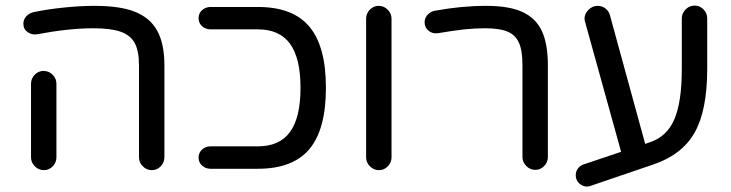

<svg xmlns="http://www.w3.org/2000/svg" viewBox="-20 -602 2613 686"><path d="M476.6 -40V-368.2Q476.6 -420.9 460.9 -449.2Q445.3 -476.6 410.6 -488.8Q376 -501 313.5 -501Q225.6 -501 112.3 -479.5Q93.8 -476.6 78.6 -487.3Q63.5 -498 63.5 -517.6Q63.5 -532.2 73.7 -543.5Q84 -554.7 99.6 -558.6Q151.4 -569.3 210 -575.2Q268.6 -581.1 317.4 -581.1Q410.2 -581.1 462.9 -559.6Q516.6 -538.1 542 -491.7Q567.4 -445.3 567.4 -368.2V-40Q567.4 -21.5 554.2 -7.8Q541 5.9 522.5 5.9Q503.9 5.9 490.2 -7.8Q476.6 -21.5 476.6 -40ZM90.8 -40V-302.7Q90.8 -321.3 104 -335Q117.2 -348.6 135.7 -348.6Q154.3 -348.6 168 -335Q181.6 -321.3 181.6 -302.7V-40Q181.6 -21.5 168.5 -7.8Q155.3 5.9 136.7 5.9Q118.2 5.9 104.5 -7.8Q90.8 -21.5 90.8 -40Z M1144.5 -288.1Q1144.5 -139.6 1085.4 -69.3Q1026.4 1 901.4 1H732.4Q714.8 1 702.1 -10.3Q689.5 -21.5 689.5 -39.1Q689.5 -56.6 702.1 -67.9Q714.8 -79.1 732.4 -79.1H901.4Q978.5 -79.1 1016.1 -130.4Q1053.7 -181.6 1053.7 -288.1Q1053.7 -394.5 1016.1 -445.8Q978.5 -497.1 901.4 -497.1H732.4Q714.8 -497.1 702.1 -508.3Q689.5 -519.5 689.5 -537.1Q689.5 -554.7 702.1 -565.9Q714.8 -577.1 732.4 -577.1H901.4Q1026.4 -577.1 1085.4 -506.8Q1144.5 -436.5 1144.5 -288.1Z M1288.1 -40V-535.2Q1288.1 -553.7 1301.3 -567.4Q1314.5 -581.1 1333 -581.1Q1351.6 -581.1 1365.2 -567.4Q1378.9 -553.7 1378.9 -535.2V-40Q1378.9 -21.5 1365.7 -7.8Q1352.5 5.9 1334 5.9Q1315.4 5.9 1301.8 -7.8Q1288.1 -21.5 1288.1 -40Z M1846.7 -41V-368.2Q1846.7 -422.9 1834 -449.2Q1822.3 -476.6 1793.9 -488.8Q1765.6 -501 1712.9 -501Q1676.8 -501 1639.6 -497.1Q1602.5 -493.2 1544.9 -483.4Q1525.4 -480.5 1511.2 -492.2Q1497.1 -503.9 1497.1 -522.5Q1497.1 -537.1 1507.3 -548.8Q1517.6 -560.5 1533.2 -563.5Q1628.9 -581.1 1716.8 -581.1Q1798.8 -581.1 1845.7 -559.6Q1893.6 -538.1 1915.5 -492.2Q1937.5 -446.3 1937.5 -368.2V-41Q1937.5 -22.5 1924.3 -8.8Q1911.1 4.9 1892.6 4.9Q1874 4.9 1860.4 -8.8Q1846.7 -22.5 1846.7 -41Z M2506.8 -536.1V-355.5Q2506.8 -208 2461.9 -128.4Q2417 -48.8 2312.5 -13.7L2091.8 61.5Q2085.9 64.5 2077.1 64.5Q2064.5 64.5 2053.7 56.6Q2043 48.8 2039.1 37.1Q2037.1 31.2 2037.1 23.4Q2037.1 10.7 2044.9 0Q2052.7 -10.7 2065.4 -14.6L2199.2 -59.6L2070.3 -524.4L2069.3 -528.3L2068.4 -535.2Q2068.4 -552.7 2082.5 -566.9Q2096.7 -581.1 2115.2 -581.1Q2130.9 -581.1 2143.1 -571.8Q2155.3 -562.5 2159.2 -547.9L2285.2 -87.9L2301.8 -93.8Q2362.3 -113.3 2389.2 -175.3Q2416 -237.3 2416 -355.5V-536.1Q2416 -554.7 2429.7 -568.4Q2443.4 -582 2461.9 -582Q2480.5 -582 2493.7 -568.4Q2506.8 -554.7 2506.8 -536.1Z"/></svg>

Font: jf-openhuninn-1.0
Style: Regular
Weight: 400
Designer: [Kosugi Maru]
      Designed by Motoya company      

      [Varela Round]
      Joe Prince(Latin component); Avraham Co
Foundry: justfont CO.,LTD.
Version: 1.0